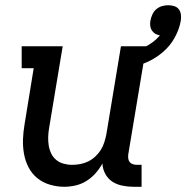

<svg xmlns="http://www.w3.org/2000/svg" viewBox="-20 -707 713 735"><path d="M226 8Q198 8 171 0Q144 -8 123 -25Q102 -42 89.5 -66Q77 -90 72 -117.5Q67 -145 68 -173.5Q69 -202 74 -231L109 -446H63V-530H220L168 -217Q165 -200 164.5 -183Q164 -166 166.5 -150Q169 -134 176 -119.5Q183 -105 195 -95Q207 -85 223 -80.5Q239 -76 256 -76Q272 -76 287.5 -79Q303 -82 317.5 -89Q332 -96 344.5 -107.5Q357 -119 365.5 -132.5Q374 -146 379 -161.5Q384 -177 387 -192L443 -530H540L471 -116Q470 -108 471 -100Q472 -92 476.5 -86.5Q481 -81 488.5 -78.5Q496 -76 504 -76H522V8H490Q469 8 447.5 3.5Q426 -1 409.5 -12Q393 -23 383 -41.5Q373 -60 372 -81Q361 -61 345.5 -43.5Q330 -26 310.5 -14Q291 -2 269 3Q247 8 226 8ZM477 -446 461 -503Q479 -507 497 -512.5Q515 -518 532 -526Q549 -534 564.5 -545.5Q580 -557 592 -572Q582 -573 574 -578Q566 -583 561 -591Q556 -599 555 -609Q554 -619 556 -629Q558 -640 563.5 -652Q569 -664 578.5 -672Q588 -680 600 -683.5Q612 -687 624 -687Q636 -687 647 -683.5Q658 -680 664.5 -671.5Q671 -663 672.5 -651Q674 -639 672 -627Q666 -594 648.5 -562.5Q631 -531 603.5 -507.5Q576 -484 543.5 -469.5Q511 -455 477 -446Z"/></svg>

Font: Iosevka Slab Medium Extended
Style: Italic
Weight: 500
Width: 7
Italic angle: -9°
Monospace: yes
Designer: Belleve Invis
Foundry: Belleve Invis
Version: Version 11.1.0; ttfautohint (v1.8.3)